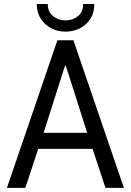

<svg xmlns="http://www.w3.org/2000/svg" viewBox="-20 -916 638 936"><path d="M13.7 0 259.8 -719.7H337.9L584 0H494.1L422.9 -215.8L412.1 -246.1L300.8 -595.7H296.9L185.5 -246.1L174.8 -215.8L103.5 0ZM134.8 -190.4V-268.6H462.9V-190.4ZM298.8 -761.7Q261.2 -761.7 229.5 -778.3Q197.8 -794.9 178.5 -825.2Q159.2 -855.5 159.2 -896.5H212.9Q212.9 -857.9 238.8 -837.2Q264.6 -816.4 298.8 -816.4Q334 -816.4 359.9 -837.2Q385.7 -857.9 384.8 -896.5H439.5Q440.4 -855.5 421.4 -825.2Q402.3 -794.9 370.1 -778.3Q337.9 -761.7 298.8 -761.7Z"/></svg>

Font: Reddit Sans Condensed
Style: Regular
Weight: 400
Designer: Stephen Hutchings
Foundry: Reddit
Version: Version 1.014